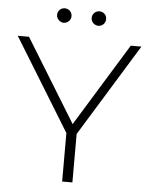

<svg xmlns="http://www.w3.org/2000/svg" viewBox="-58 -903 741 951"><g transform="rotate(5 312.5 -428.0)"><path d="M287 -241V0H338V-241L620 -700H567L314 -288L61 -700H5ZM201 -795C208 -788 216 -784 226 -784C245 -784 262 -800 262 -820C262 -840 246 -856 226 -856C206 -856 190 -841 190 -820C190 -810 194 -802 201 -795ZM362 -820C362 -800 379 -784 398 -784C418 -784 434 -800 434 -820C434 -841 418 -856 398 -856C378 -856 362 -840 362 -820Z"/></g></svg>

Font: Montserrat Light
Style: Regular
Weight: 300
Designer: Julieta Ulanovsky
Foundry: Julieta Ulanovsky
Version: Version 7.200